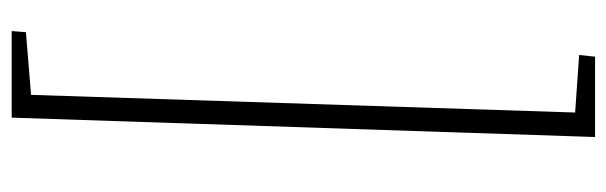

<svg xmlns="http://www.w3.org/2000/svg" viewBox="-384 -468 1064 337"><g transform="rotate(90 148.5 -300.0)"><path d="M178 -777 77 -784 80 -812H221L187 212H35L37 187L147 178Z"/></g></svg>

Font: Literata ExtraLight
Style: Italic
Weight: 250
Italic angle: -2°
Designer: Latin by Veronika Burian and Jose Scaglione. Greek by Irene Vlachou. Cyrillic by Vera Evstafieva
Foundry: TypeTogether
Version: Version 3.002